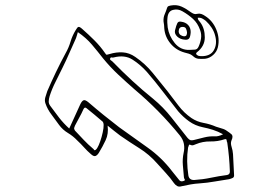

<svg xmlns="http://www.w3.org/2000/svg" viewBox="-20 -771 1040 735"><path d="M606 -689Q605 -704 610.5 -716.5Q616 -729 620 -742Q622 -747 626 -748Q630 -749 634 -750Q657 -754 675.5 -745.5Q694 -737 711 -724Q717 -720 722.5 -718Q728 -716 735 -718Q743 -720 750.5 -717.5Q758 -715 765 -710Q794 -692 808 -658Q822 -624 814 -590Q810 -573 796 -560.5Q782 -548 765 -546Q752 -545 740 -546Q728 -547 718 -557Q711 -563 702.5 -565.5Q694 -568 686 -570Q654 -579 633 -604Q612 -629 609 -661Q609 -669 608 -675.5Q607 -682 606 -689ZM705 -580Q715 -581 725 -581Q735 -581 740 -592Q747 -607 749.5 -623.5Q752 -640 746 -656Q737 -682 719 -698.5Q701 -715 678 -728Q661 -738 642 -733Q623 -728 621 -702Q620 -693 620.5 -684Q621 -675 622 -666Q627 -633 649 -606Q671 -579 705 -580ZM737 -703Q737 -697 740.5 -693Q744 -689 747 -685Q764 -662 764 -628Q764 -594 734 -571Q727 -565 735 -560Q740 -556 749 -556Q785 -555 798.5 -578.5Q812 -602 804 -633Q800 -650 790.5 -664.5Q781 -679 768 -691Q762 -696 754.5 -700Q747 -704 737 -703ZM710 -648Q709 -631 704.5 -624.5Q700 -618 689 -619Q670 -620 658.5 -631Q647 -642 650 -655Q655 -675 659 -682.5Q663 -690 673 -688Q690 -686 700 -675.5Q710 -665 710 -648ZM696 -647Q695 -655 692 -661.5Q689 -668 679 -668Q664 -668 664 -650Q665 -641 671 -637Q677 -633 684 -632Q692 -632 694 -636.5Q696 -641 696 -647ZM392 -290Q396 -259 384.5 -234.5Q373 -210 359 -187Q353 -177 346 -174Q339 -171 328 -181Q314 -193 302 -206.5Q290 -220 276 -233Q260 -250 240 -262Q220 -274 206 -293Q192 -313 177 -332.5Q162 -352 154 -375Q150 -386 153.5 -398.5Q157 -411 161 -422Q177 -459 194.5 -495.5Q212 -532 231 -567Q243 -588 250 -611.5Q257 -635 270 -656Q276 -667 280.5 -668Q285 -669 295 -660Q319 -639 341.5 -616.5Q364 -594 382 -568Q386 -561 389 -561.5Q392 -562 399 -564Q425 -572 450 -570.5Q475 -569 498 -553Q536 -527 564.5 -492Q593 -457 621 -422Q642 -395 663 -367Q684 -339 713 -319Q734 -305 759 -300.5Q784 -296 807 -286Q818 -282 829.5 -279Q841 -276 850 -269Q858 -264 866 -257Q874 -250 866 -233Q862 -223 866.5 -209Q871 -195 872 -181Q873 -161 874 -141.5Q875 -122 876 -102Q877 -93 871 -90Q865 -87 857 -85Q829 -81 801 -76Q773 -71 744 -69Q727 -68 709.5 -65Q692 -62 675 -58Q665 -55 658 -59Q651 -63 646 -70Q632 -90 615 -108.5Q598 -127 581 -146Q551 -180 513.5 -203.5Q476 -227 440 -252Q429 -260 417.5 -269.5Q406 -279 392 -290ZM245 -279Q256 -303 266.5 -326Q277 -349 287 -371Q293 -384 299.5 -387Q306 -390 319 -379Q348 -354 377 -330.5Q406 -307 436 -284Q490 -245 544.5 -206.5Q599 -168 640 -114Q646 -106 652.5 -98.5Q659 -91 665 -83Q671 -74 682 -78Q690 -80 687 -84.5Q684 -89 684 -93Q682 -116 680 -139Q678 -162 683 -186Q687 -203 684 -220Q681 -237 668 -253Q590 -349 496 -428Q464 -456 433 -485Q402 -514 375 -547Q354 -574 332 -600Q310 -626 278 -648Q276 -642 274.5 -636Q273 -630 271 -625Q258 -597 245.5 -568Q233 -539 219 -511Q206 -484 192.5 -457.5Q179 -431 170 -403Q167 -393 166.5 -383.5Q166 -374 173 -365Q189 -343 206 -321Q223 -299 245 -279ZM834 -257Q814 -268 795 -274Q776 -280 756 -284Q727 -290 704 -306.5Q681 -323 662 -345Q632 -383 603 -421Q574 -459 542 -496Q517 -524 487 -543Q457 -562 415 -551Q412 -550 408 -551Q404 -552 402 -548Q400 -543 404 -540.5Q408 -538 410 -536Q447 -498 486 -462Q525 -426 566 -393Q605 -361 636 -321.5Q667 -282 698 -243Q704 -236 709 -234.5Q714 -233 722 -235Q742 -240 762 -245Q782 -250 802 -249Q816 -248 834 -257ZM375 -302Q374 -303 373.5 -304.5Q373 -306 371 -307Q356 -320 341 -332.5Q326 -345 311 -357Q304 -363 299 -352Q292 -336 283.5 -321Q275 -306 267 -290Q265 -286 264 -281.5Q263 -277 267 -271Q284 -253 300.5 -235.5Q317 -218 336 -202Q338 -201 340 -197.5Q342 -194 347 -198Q352 -202 358 -215.5Q364 -229 369 -247Q374 -265 376 -280Q378 -295 375 -302ZM850 -225Q848 -229 847.5 -234.5Q847 -240 840 -238Q814 -229 785 -229.5Q756 -230 730 -219Q726 -217 721 -215.5Q716 -214 713 -215Q705 -219 703.5 -216Q702 -213 700 -206Q696 -180 696.5 -153.5Q697 -127 701 -100Q704 -81 724 -82Q756 -84 787 -90.5Q818 -97 849 -101Q860 -103 860 -114Q859 -143 856.5 -170.5Q854 -198 850 -225Z"/></svg>

Font: Rock 3D
Style: Regular
Weight: 400
Version: Version 1.000